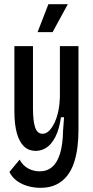

<svg xmlns="http://www.w3.org/2000/svg" viewBox="-20 -749 447 920"><path d="M174 151Q144 151 114.5 143Q85 135 61.5 118Q38 101 25 75L74 16Q90 45 115.5 58.5Q141 72 170 72Q206 72 230.5 50.5Q255 29 268 -14Q281 -57 282 -121L287 -187H272Q264 -130 246 -94.5Q228 -59 204 -42.5Q180 -26 151 -26Q118 -26 95.5 -47Q73 -68 61 -110Q49 -152 49 -216V-528H138V-233Q138 -168 148.5 -138Q159 -108 184 -108Q201 -108 215.5 -122.5Q230 -137 241.5 -161.5Q253 -186 259.5 -217Q266 -248 267 -282V-528H356V-124Q356 -83 351 -43.5Q346 -4 334.5 31Q323 66 302 93Q281 120 249.5 135.5Q218 151 174 151ZM232 -595H160L212 -729H305Z"/></svg>

Font: Bricolage Grotesque 36pt Condensed
Style: Regular
Weight: 400
Width: 3
Designer: Mathieu Triay
Foundry: Atelier Triay
Version: Version 1.001;gftools[0.9.33.dev8+g029e19f]